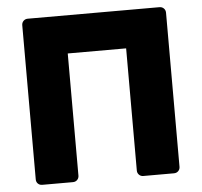

<svg xmlns="http://www.w3.org/2000/svg" viewBox="-51 -753 847 806"><g transform="rotate(-5 372.5 -350.0)"><path d="M94.8 0Q84.1 0 76.9 -6.9Q69.6 -13.9 69.6 -25.1V-674.5Q69.6 -685.5 76.9 -692.8Q84.1 -700 94.8 -700H649.9Q660.9 -700 668.1 -692.8Q675.4 -685.5 675.4 -674.5V-25.1Q675.4 -14.5 668.1 -7.2Q660.9 0 649.9 0H520.6Q510 0 502.8 -7.2Q495.5 -14.5 495.5 -25.1V-540H249.5V-25.1Q249.5 -14.5 242.2 -7.2Q235 0 224 0Z"/></g></svg>

Font: Rubik Light
Style: Regular
Weight: 300
Designer: Hubert and Fischer
Foundry: Hubert and Fischer
Version: Version 2.300;gftools[0.9.30]